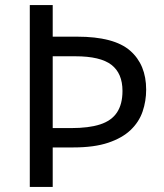

<svg xmlns="http://www.w3.org/2000/svg" viewBox="-20 -734 645 754"><path d="M554 -382Q554 -337 540 -296Q526 -255 493 -223.5Q460 -192 405 -173.5Q350 -155 268 -155H187V0H97V-714H187V-590H283Q428 -590 491 -535Q554 -480 554 -382ZM259 -231Q329 -231 373.5 -245.5Q418 -260 439.5 -292.5Q461 -325 461 -377Q461 -446 417.5 -479.5Q374 -513 276 -513H187V-231Z"/></svg>

Font: Noto Sans Georgian
Style: Regular
Weight: 400
Designer: Monotype Design Team, Akaki Razmadze
Foundry: Google LLC
Version: Version 2.002